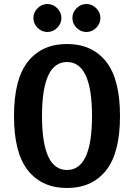

<svg xmlns="http://www.w3.org/2000/svg" viewBox="-20 -930 670 960"><path d="M266 -791Q245 -770 217 -770Q189 -770 168 -791Q147 -812 147 -840Q147 -868 168 -889Q189 -910 217 -910Q245 -910 266 -889Q287 -868 287 -840Q287 -812 266 -791ZM461 -791Q440 -770 412 -770Q384 -770 363 -791Q342 -812 342 -840Q342 -868 363 -889Q384 -910 412 -910Q440 -910 461 -889Q482 -868 482 -840Q482 -812 461 -791ZM510 -77.5Q440 10 315 10Q190 10 120 -77.5Q50 -165 50 -350Q50 -535 120 -622.5Q190 -710 315 -710Q440 -710 510 -622.5Q580 -535 580 -350Q580 -165 510 -77.5ZM190 -350Q190 -80 315 -80Q440 -80 440 -350Q440 -620 315 -620Q190 -620 190 -350Z"/></svg>

Font: Scada
Style: Bold
Weight: 700
Designer: Jovanny Lemonad
Foundry: Jovanny Lemonad
Version: Version 4.100;PS 004.100;hotconv 1.0.88;makeotf.lib2.5.64775